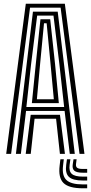

<svg xmlns="http://www.w3.org/2000/svg" viewBox="-20 -820 484 1023"><path d="M13 0 117.5 -800H325.5L430 0H403.8L303 -779H140L39.2 0ZM64.8 0 155.5 -757.8H287.5L378.5 0H351.8L324.2 -229H118.8L91.2 0ZM120.5 -249.8H321.8L296.5 -477L265 -736.8H178L145.5 -477ZM149.8 -270.5 170.5 -477 195.5 -717.2H247.5L273.5 -477L293.5 -270.5ZM176.5 -291.2H266.8L249.5 -477L228.5 -696.2H214.5L193.5 -477ZM117 0 143.5 -208.2H299.5L326 0H299.2L278.8 -187.5H164.2L143.8 0ZM320 28.5 316 62Q309.5 115.8 333.9 139.1Q358.2 162.5 421 162.5H444.5V183.2H421Q347 183.2 318.4 155.1Q289.8 127 297.8 62L301.8 28.5ZM388.2 28.5 385 53.8Q383.2 68 391.4 74.1Q399.5 80.2 421 80.2H444.5V100.2H421Q388.2 100.2 375.9 89.4Q363.5 78.5 367.8 53.8L371.8 28.5ZM355 28.5 351 57.8Q346.2 91.8 362.5 106.4Q378.8 121 421 121H444.5V141.8H421Q367.5 141.8 347 122.2Q326.5 102.8 332.8 57.8L336.8 28.5Z"/></svg>

Font: Big Shoulders Inline Display ExtraBold
Style: Regular
Weight: 800
Designer: Patric King
Foundry: XO Type Co
Version: Version 1.000